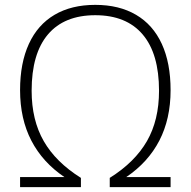

<svg xmlns="http://www.w3.org/2000/svg" viewBox="-20 -769 784 789"><path d="M499 -41.5H681V0H431V-38Q534 -102.5 583.8 -189Q633.5 -275.5 633.5 -396Q633.5 -548.5 566.2 -627.5Q499 -706.5 371.5 -706.5Q244 -706.5 177 -627.5Q110 -548.5 110 -396Q110 -275.5 159.8 -189Q209.5 -102.5 312.5 -38V0H62.5V-41.5H244.5Q155 -102 108.8 -191.2Q62.5 -280.5 62.5 -398.5Q62.5 -510 98.8 -588.8Q135 -667.5 204.2 -708.2Q273.5 -749 371.5 -749Q469.5 -749 539 -708.2Q608.5 -667.5 644.8 -588.8Q681 -510 681 -398.5Q681 -280.5 634.8 -191.2Q588.5 -102 499 -41.5Z"/></svg>

Font: Encode Sans Semi Expanded ExLight
Style: Regular
Weight: 275
Width: 6
Designer: Multiple Designers
Foundry: Impallari Type
Version: Version 2.000